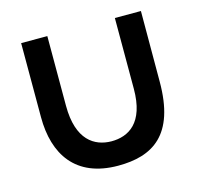

<svg xmlns="http://www.w3.org/2000/svg" viewBox="-87 -635 788 751"><g transform="rotate(-15 307.5 -259.0)"><path d="M303.5 21.5C442 21.5 544.5 -37 544.5 -254L545 -540H439.5V-253.5C439.5 -114.5 371 -77.5 302.5 -77.5C234 -78 166 -118.5 166 -258V-540H60V-240C60 -90 130.5 21.5 303.5 21.5Z"/></g></svg>

Font: Eudonet SemiBold
Style: Regular
Weight: 600
Designer: Mikhail Sharanda
Foundry: Mikhail Sharanda
Version: Version 4.503;Glyphs 3.1.2 (3151)